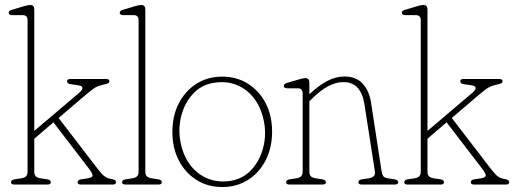

<svg xmlns="http://www.w3.org/2000/svg" viewBox="-20 -743 2070 773"><path d="M38.5 0Q24.5 0 24.5 -9Q24.5 -19 38.5 -21L65 -25Q80 -27.5 85.5 -34Q91 -40.5 91 -52V-661Q91 -682 72 -682H29.5Q15 -682 15 -692Q15 -700 29 -704L76.5 -718Q94 -723 101.5 -723Q118 -723 118 -705V-216L299.5 -370Q313 -381.5 311.8 -389.5Q310.5 -397.5 296.5 -399.5L264.5 -404Q250 -406 250 -416Q250 -425 264 -425H406.5Q420.5 -425 420.5 -416Q420.5 -411.5 416 -408.2Q411.5 -405 393.5 -401.5Q377 -398 364.5 -391Q352 -384 326 -362L216 -268L374.5 -61.5Q390.5 -40.5 401.2 -33Q412 -25.5 425 -23Q438 -21 442.5 -17.8Q447 -14.5 447 -9Q447 0 433 0H306.5Q292.5 0 292.5 -9Q292.5 -19 306.5 -21L333 -25Q352 -28 352.8 -36.2Q353.5 -44.5 333.5 -70L195 -250.5L118 -184.5V-52Q118 -40.5 123.5 -34Q129 -27.5 144 -25L170.5 -21Q184.5 -19 184.5 -9Q184.5 0 170.5 0Z M565 -705V-52Q565 -40.5 570.5 -34Q576 -27.5 591 -25L617.5 -21Q631.5 -19 631.5 -9Q631.5 0 617.5 0H485.5Q471.5 0 471.5 -9Q471.5 -19 485.5 -21L512 -25Q527 -27.5 532.5 -34Q538 -40.5 538 -52V-661Q538 -682 519 -682H476.5Q462 -682 462 -692Q462 -700 476 -704L523.5 -718Q541 -723 548.5 -723Q565 -723 565 -705Z M875 -434.5Q933 -434.5 978.2 -406Q1023.5 -377.5 1049.5 -327.8Q1075.5 -278 1075.5 -213Q1075.5 -148 1049.5 -97.5Q1023.5 -47 978.2 -18.5Q933 10 874.5 10Q816.5 10 771.2 -18.5Q726 -47 700 -97Q674 -147 674 -211.5Q674 -277 700 -327.2Q726 -377.5 771.2 -406Q816.5 -434.5 875 -434.5ZM912 -15.5Q960 -24.5 992.2 -59.5Q1024.5 -94.5 1038.2 -143.2Q1052 -192 1044.5 -243Q1035.5 -302 1006.2 -342.5Q977 -383 933.2 -400.8Q889.5 -418.5 837.5 -409Q789.5 -400.5 757.2 -365.5Q725 -330.5 711.2 -281.5Q697.5 -232.5 705 -181.5Q714 -122.5 743.5 -82Q773 -41.5 816.8 -24Q860.5 -6.5 912 -15.5Z M1225.5 -410.5V-363.5Q1262.5 -398.5 1297 -416.8Q1331.5 -435 1366.5 -435Q1414 -435 1440.5 -405.8Q1467 -376.5 1474 -329L1516.5 -52Q1518.5 -40.5 1523 -34Q1527.5 -27.5 1542.5 -25L1569 -21Q1583 -19 1583 -9Q1583 0 1569 0H1437Q1423 0 1423 -9Q1423 -19 1437 -21L1463.5 -25Q1493 -29.5 1489.5 -52L1447.5 -321.5Q1441 -365.5 1420.2 -389Q1399.5 -412.5 1362.5 -412.5Q1333 -412.5 1301.8 -396.2Q1270.5 -380 1234 -343.5L1225.5 -335V-52Q1225.5 -40.5 1231 -34Q1236.5 -27.5 1251.5 -25L1278 -21Q1292 -19 1292 -9Q1292 0 1278 0H1146Q1132 0 1132 -9Q1132 -19 1146 -21L1172.5 -25Q1187.5 -27.5 1193 -34Q1198.5 -40.5 1198.5 -52V-366.5Q1198.5 -387.5 1179.5 -387.5H1137Q1122.5 -387.5 1122.5 -397.5Q1122.5 -405.5 1136.5 -409.5L1184 -423.5Q1201.5 -428.5 1209 -428.5Q1225.5 -428.5 1225.5 -410.5Z M1621.5 0Q1607.5 0 1607.5 -9Q1607.5 -19 1621.5 -21L1648 -25Q1663 -27.5 1668.5 -34Q1674 -40.5 1674 -52V-661Q1674 -682 1655 -682H1612.5Q1598 -682 1598 -692Q1598 -700 1612 -704L1659.5 -718Q1677 -723 1684.5 -723Q1701 -723 1701 -705V-216L1882.5 -370Q1896 -381.5 1894.8 -389.5Q1893.5 -397.5 1879.5 -399.5L1847.5 -404Q1833 -406 1833 -416Q1833 -425 1847 -425H1989.5Q2003.5 -425 2003.5 -416Q2003.5 -411.5 1999 -408.2Q1994.5 -405 1976.5 -401.5Q1960 -398 1947.5 -391Q1935 -384 1909 -362L1799 -268L1957.5 -61.5Q1973.5 -40.5 1984.2 -33Q1995 -25.5 2008 -23Q2021 -21 2025.5 -17.8Q2030 -14.5 2030 -9Q2030 0 2016 0H1889.5Q1875.5 0 1875.5 -9Q1875.5 -19 1889.5 -21L1916 -25Q1935 -28 1935.8 -36.2Q1936.5 -44.5 1916.5 -70L1778 -250.5L1701 -184.5V-52Q1701 -40.5 1706.5 -34Q1712 -27.5 1727 -25L1753.5 -21Q1767.5 -19 1767.5 -9Q1767.5 0 1753.5 0Z"/></svg>

Font: Fraunces 144pt S100 Thin
Style: Regular
Weight: 100
Version: Version 1.000; ttfautohint (v1.8.3)